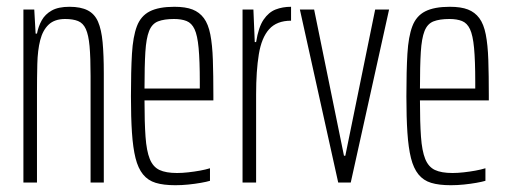

<svg xmlns="http://www.w3.org/2000/svg" viewBox="-20 -538 1498 566"><path d="M49 0V-510H81L85 -439H89Q93 -460 103 -478Q113 -496 132.5 -507Q152 -518 185 -518Q218 -518 238.5 -507.5Q259 -497 269 -474Q279 -451 282.5 -413.5Q286 -376 286 -322V0H247V-314Q247 -369 244 -402Q241 -435 233 -452.5Q225 -470 210 -476Q195 -482 172 -482Q141 -482 123.5 -465.5Q106 -449 98.5 -419.5Q91 -390 90 -349.5Q89 -309 89 -263V0Z M497 8Q462 8 439 1Q416 -6 401.5 -24Q387 -42 379.5 -72Q372 -102 369 -147Q366 -192 366 -254Q366 -329 369 -379.5Q372 -430 383.5 -460.5Q395 -491 421.5 -504.5Q448 -518 494 -518Q527 -518 547.5 -510Q568 -502 581 -484.5Q594 -467 600 -436.5Q606 -406 607.5 -361.5Q609 -317 609 -256V-242H406Q406 -177 409 -135Q412 -93 421.5 -69.5Q431 -46 450 -37Q469 -28 502 -28Q517 -28 535 -30Q553 -32 569.5 -35Q586 -38 599 -42V-5Q589 -2 572 1Q555 4 535.5 6Q516 8 497 8ZM569 -257V-297Q569 -359 565.5 -396.5Q562 -434 553.5 -452Q545 -470 530 -476Q515 -482 493 -482Q464 -482 446 -475Q428 -468 419.5 -446.5Q411 -425 408.5 -384.5Q406 -344 406 -277H589Z M695 0V-510H727L731 -414H735Q742 -458 757 -480Q772 -502 792.5 -510Q813 -518 838 -518V-477Q796 -477 773.5 -452Q751 -427 743 -378Q735 -329 735 -260V0Z M977 0 864 -510H906L994 -79H998L1086 -510H1127L1014 0Z M1309 8Q1274 8 1251 1Q1228 -6 1213.5 -24Q1199 -42 1191.5 -72Q1184 -102 1181 -147Q1178 -192 1178 -254Q1178 -329 1181 -379.5Q1184 -430 1195.5 -460.5Q1207 -491 1233.5 -504.5Q1260 -518 1306 -518Q1339 -518 1359.5 -510Q1380 -502 1393 -484.5Q1406 -467 1412 -436.5Q1418 -406 1419.5 -361.5Q1421 -317 1421 -256V-242H1218Q1218 -177 1221 -135Q1224 -93 1233.5 -69.5Q1243 -46 1262 -37Q1281 -28 1314 -28Q1329 -28 1347 -30Q1365 -32 1381.5 -35Q1398 -38 1411 -42V-5Q1401 -2 1384 1Q1367 4 1347.5 6Q1328 8 1309 8ZM1381 -257V-297Q1381 -359 1377.5 -396.5Q1374 -434 1365.5 -452Q1357 -470 1342 -476Q1327 -482 1305 -482Q1276 -482 1258 -475Q1240 -468 1231.5 -446.5Q1223 -425 1220.5 -384.5Q1218 -344 1218 -277H1401Z"/></svg>

Font: Saira UltraCondensed ExtraLight
Style: Regular
Weight: 250
Width: 1
Designer: Hector Gatti with collaboration of the Omnibus-Type team
Foundry: Omnibus-Type
Version: Version 1.101